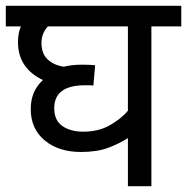

<svg xmlns="http://www.w3.org/2000/svg" viewBox="-20 -642 645 662"><path d="M502 0V-551H605V-622H0V-551H52Q42 -528 42 -497Q42 -407 128 -366Q86 -328 86 -266Q86 -198 134 -158Q182 -118 259 -118Q314 -118 352 -132Q390 -146 421 -166V0ZM267 -188Q223 -188 195 -207.5Q167 -227 167 -269Q167 -348 273 -348Q279 -348 287 -348Q295 -348 302 -347L308 -417Q290 -419 263 -419Q228 -419 200 -412Q166 -417 144.5 -437Q123 -457 123 -494Q123 -527 145 -551H421V-260Q396 -231 357.5 -209.5Q319 -188 267 -188Z"/></svg>

Font: Noto Sans Devanagari
Style: Regular
Weight: 400
Designer: Jelle Bosma - Monotype Design Team
Foundry: Monotype Imaging Inc.
Version: Version 1.901